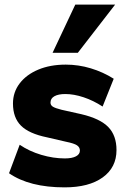

<svg xmlns="http://www.w3.org/2000/svg" viewBox="-20 -801 547 829"><path d="M19 -53 65 -176Q106 -148 158 -132.5Q210 -117 260 -117Q291 -117 308 -126Q325 -135 325 -151Q325 -165 312.5 -173.5Q300 -182 265 -189L183 -208Q105 -224 70.5 -258.5Q36 -293 36 -354Q36 -403 65 -441Q94 -479 145.5 -500.5Q197 -522 264 -522Q319 -522 372 -506Q425 -490 471 -461L423 -341Q383 -367 341 -381Q299 -395 262 -395Q232 -395 215 -385.5Q198 -376 198 -358Q198 -347 208 -340.5Q218 -334 246 -327L331 -308Q412 -289 447.5 -252.5Q483 -216 483 -153Q483 -78 423.5 -35Q364 8 259 8Q107 8 19 -53ZM207 -573 305 -781H477L316 -573Z"/></svg>

Font: Muli Black
Style: Regular
Weight: 900
Designer: Vernon Adams
Foundry: Vernon Adams
Version: Version 2.001